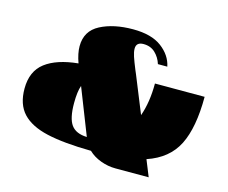

<svg xmlns="http://www.w3.org/2000/svg" viewBox="-106 -853 1261 1064"><g transform="rotate(15 524.0 -321.0)"><path d="M790 -30 828 64H637Q594 64 552 48.5Q510 33 481 5Q323 3 227 -19Q131 -41 83.5 -92Q36 -143 36 -233Q36 -333 101.5 -383Q167 -433 289 -445Q270 -498 270 -539Q270 -627 346 -666.5Q422 -706 533 -706Q639 -706 697.5 -662Q756 -618 769 -555H715Q704 -591 677.5 -616.5Q651 -642 610 -642Q568 -642 568 -605Q568 -586 576.5 -560.5Q585 -535 603 -491L612 -470L698 -258Q727 -339 727 -447H1012Q1012 -270 962 -170.5Q912 -71 790 -30ZM439 -63 335 -328Q322 -293 322 -226Q322 -139 349 -102Q376 -65 439 -63Z"/></g></svg>

Font: Notable
Style: Regular
Weight: 400
Designer: Multiple Designers
Foundry: Google, Inc.
Version: Version 1.100